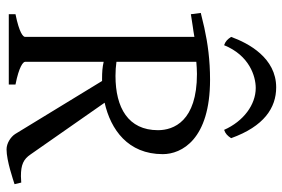

<svg xmlns="http://www.w3.org/2000/svg" viewBox="-162 -716 884 601"><g transform="rotate(90 280.5 -415.0)"><path d="M387 -467C387 -374 317 -334 217 -334C199 -334 190 -335 173 -337V-587C186 -588 198 -589 211 -589C359 -589 387 -516 387 -467ZM173 -51V-297C190 -293 206 -292 225 -292H233L399 -20C408 -6 428 7 447 7C483 7 543 -14 556 -18L551 -39C544 -39 537 -38 531 -38C495 -38 478 -46 463 -68L301 -300C385 -319 462 -373 462 -482C462 -541 416 -630 229 -630C168 -630 116 -623 66 -612L20 -601L24 -570C59 -576 67 -576 95 -581V-51C95 -45 83 -33 24 -21V0H244V-21C188 -32 173 -45 173 -51ZM121 -674C153 -753 218 -773 255 -773C307 -773 359 -735 386 -674C398 -678 405 -685 412 -696C375 -799 317 -837 253 -837C161 -837 115 -751 95 -696C102 -685 109 -678 121 -674Z"/></g></svg>

Font: Temporarium
Style: Regular
Weight: 400
Version: Version 1.1